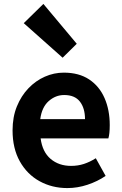

<svg xmlns="http://www.w3.org/2000/svg" viewBox="-20 -944 621 978"><path d="M323 14Q245 14 181.5 -21Q118 -56 81 -122Q44 -188 44 -280Q44 -348 66 -402Q88 -456 125 -494.5Q162 -533 208.5 -553.5Q255 -574 305 -574Q382 -574 434 -539.5Q486 -505 512.5 -444.5Q539 -384 539 -307Q539 -262 532 -239H187Q196 -170 238 -134.5Q280 -99 342 -99Q377 -99 407.5 -109Q438 -119 468 -138L518 -48Q477 -20 426 -3Q375 14 323 14ZM185 -337H413Q413 -393 387 -426.5Q361 -460 307 -460Q263 -460 228 -429Q193 -398 185 -337ZM299 -650 101 -826 201 -924 371 -721Z"/></svg>

Font: Chiron Sans HK TT
Style: Bold
Weight: 700
Designer: Ryoko NISHIZUKA 西塚涼子 (kana, bopomofo & ideographs); Paul D. Hunt (Latin, Greek & Cyrillic); Sandoll Communications 산돌커뮤니
Foundry: Adobe
Version: Version 2.022;hotconv 1.0.109;makeotfexe 2.5.65596